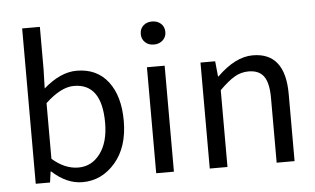

<svg xmlns="http://www.w3.org/2000/svg" viewBox="-54 -882 1610 980"><g transform="rotate(-5 751.0 -391.5)"><path d="M331.1 12.7Q250 12.7 175.8 -55.7H172.9L165 0H91.8V-795.9H182.6V-578.1L179.7 -480.5Q266.6 -556.6 349.6 -556.6Q453.1 -556.6 510.3 -482.4Q567.4 -408.2 567.4 -281.2Q567.4 -146.5 498.5 -66.9Q429.7 12.7 331.1 12.7ZM316.4 -63.5Q384.8 -63.5 428.2 -121.6Q471.7 -179.7 471.7 -279.3Q471.7 -480.5 329.1 -480.5Q262.7 -480.5 182.6 -405.3V-120.1Q247.1 -63.5 316.4 -63.5Z M709 0V-543H799.8V0ZM692.4 -713.9Q692.4 -741.2 710 -757.3Q727.5 -773.4 754.9 -773.4Q782.2 -773.4 800.3 -757.3Q818.4 -741.2 818.4 -713.9Q818.4 -688.5 800.3 -671.9Q782.2 -655.3 754.9 -655.3Q727.5 -655.3 710 -671.9Q692.4 -688.5 692.4 -713.9Z M983.4 0V-543H1058.6L1066.4 -464.8H1069.3Q1163.1 -556.6 1252 -556.6Q1418 -556.6 1418 -343.8V0H1326.2V-332Q1326.2 -408.2 1301.8 -442.4Q1277.3 -476.6 1223.6 -476.6Q1184.6 -476.6 1151.4 -457Q1118.2 -437.5 1074.2 -393.6V0Z"/></g></svg>

Font: irohakakuC Regular
Style: Regular
Weight: 400
Designer: [Source Han Sans]
Ryoko NISHIZUKA Ë•øÂ°öÊ∂ºÂ≠ê (kana & ideographs); Paul D. Hunt (Latin, Greek & Cyrillic); Wenlong ZHAN
Version: Version 1.001.20160904